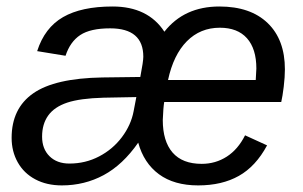

<svg xmlns="http://www.w3.org/2000/svg" viewBox="-20 -558 929 588"><path d="M482.9 -245.6Q480 -228.5 478.5 -190.4Q478.5 -125.5 508.5 -90.8Q538.6 -56.2 597.7 -56.2Q640.1 -56.2 674.6 -78.4Q709 -100.6 730.5 -143.6L797.9 -112.8Q763.2 -48.3 711.4 -19.3Q659.7 9.8 586.9 9.8Q513.2 9.8 466.8 -24.4Q420.4 -58.6 403.3 -121.1Q356 -53.2 297.4 -21.7Q238.8 9.8 169.4 9.8Q123 9.8 88.1 -8.8Q53.2 -27.3 34.4 -60.8Q15.6 -94.2 15.6 -135.7Q15.6 -226.1 81.8 -272.2Q147.9 -318.4 293.5 -320.8L409.7 -322.3Q418.9 -370.1 418.9 -384.3Q418.9 -471.2 317.4 -471.2Q256.8 -471.2 225.8 -450.7Q194.8 -430.2 180.7 -387.2L93.8 -401.4Q116.7 -473.1 173.1 -505.6Q229.5 -538.1 324.7 -538.1Q433.1 -538.1 483.4 -460.9Q543.9 -538.1 651.9 -538.1Q747.1 -538.1 799.8 -487.3Q852.5 -436.5 852.5 -345.7Q852.5 -322.3 848.9 -292.2Q845.2 -262.2 841.3 -245.6ZM397.5 -260.7 296.9 -258.8Q225.1 -256.8 185.8 -243.7Q146.5 -230.5 127.7 -204.3Q108.9 -178.2 108.9 -139.6Q108.9 -102.1 131.6 -79.6Q154.3 -57.1 192.4 -57.1Q241.7 -57.1 283.4 -78.9Q325.2 -100.6 353.3 -137.9Q381.3 -175.3 389.2 -217.3ZM763.2 -313 765.1 -348.1Q765.1 -408.7 736.3 -440.9Q707.5 -473.1 653.3 -473.1Q593.3 -473.1 552.2 -431.6Q511.2 -390.1 494.6 -313Z"/></svg>

Font: Liberation Sans
Style: Italic
Weight: 400
Italic angle: -12°
Designer: Steve Matteson
Foundry: Ascender Corporation
Version: Version 2.1.5